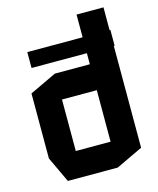

<svg xmlns="http://www.w3.org/2000/svg" viewBox="-114 -841 760 922"><g transform="rotate(-15 266.0 -380.5)"><path d="M80 -569V-648H493V-569ZM488 -387 355 -514V-761H489V-387ZM182 -385V-514H400L489 -386V-385ZM108 0 48 -128V-129H355V0ZM48 -129V-451L181 -514H182V-129ZM355 0V-385H489V-63L356 0Z"/></g></svg>

Font: Foldit SemiBold
Style: Regular
Weight: 600
Version: Version 1.003